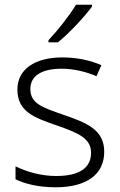

<svg xmlns="http://www.w3.org/2000/svg" viewBox="-20 -837 509 816"><path d="M371 -809V-817H303C277 -773 223 -705 186 -666V-657H226C276 -697 341 -768 371 -809ZM423 -192C423 -286 348 -315 253 -348C161 -380 109 -396 109 -459C109 -515 158 -545 242 -545C295 -545 349 -531 390 -513L411 -560C365 -580 309 -593 245 -593C129 -593 54 -543 54 -457C54 -364 122 -338 221 -304C317 -271 367 -247 367 -188C367 -127 323 -89 218 -89C155 -89 93 -107 46 -130V-75C85 -56 143 -41 217 -41C348 -41 423 -96 423 -192Z"/></svg>

Font: Noto Sans Tamil UI Light
Style: Regular
Weight: 300
Designer: Jelle Bosma - Monotype Design Team
Foundry: Monotype Imaging Inc.
Version: Version 2.004